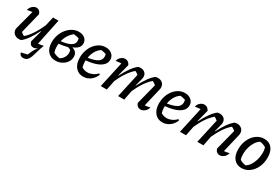

<svg xmlns="http://www.w3.org/2000/svg" viewBox="63 -1460 3815 2626"><g transform="rotate(30 1971.0 -147.5)"><path d="M222 -429 141 -102Q166 -79 192 -67Q241 -107 288.5 -178Q336 -249 379 -348L410 -485H497L411 -73Q451 -77 495 -87Q471 -25 457 27Q443 79 429 117.5Q415 156 392.5 177.5Q370 199 329 199Q303 199 287 185Q271 171 268 148L363 126Q377 92 394.5 55.5Q412 19 443 -18Q410 6 378 6Q329 6 314 -54L364 -238L358 -240Q316 -154 272 -92Q228 -30 187 0Q141 10 106.5 -4Q72 -18 56.5 -48.5Q41 -79 52 -120L129 -410Q86 -405 49 -397Q60 -440 89 -465Q118 -490 151 -490Q174 -490 193 -474.5Q212 -459 222 -429Z M732 10Q655 10 609 -41Q563 -92 563 -187Q563 -250 583.5 -305.5Q604 -361 639.5 -403.5Q675 -446 721 -470Q767 -494 817 -494Q876 -494 912.5 -463Q949 -432 949 -383Q949 -305 842 -264Q926 -241 926 -161Q926 -113 899 -74.5Q872 -36 828 -13Q784 10 732 10ZM862 -372Q862 -390 856 -414Q812 -428 771 -430Q690 -365 662 -257Q765 -269 813.5 -297.5Q862 -326 862 -372ZM652 -168Q652 -120 667 -79Q711 -51 767 -48Q802 -67 822.5 -102Q843 -137 843 -175Q843 -197 834 -221Q816 -229 794 -237Q758 -229 722.5 -222.5Q687 -216 654 -212Q652 -191 652 -168ZM744 -37Q747 -38 749 -39Z M1168 10Q1092 10 1046.5 -45.5Q1001 -101 1001 -195Q1001 -256 1019.5 -310.5Q1038 -365 1071 -406Q1104 -447 1147.5 -470.5Q1191 -494 1241 -494Q1302 -494 1340 -461Q1378 -428 1378 -376Q1378 -325 1341.5 -288.5Q1305 -252 1240 -230Q1175 -208 1090 -201Q1089 -190 1089 -178Q1089 -136 1101 -97Q1139 -70 1192 -70Q1230 -70 1268.5 -87.5Q1307 -105 1342 -140L1356 -127Q1331 -64 1280.5 -27Q1230 10 1168 10ZM1290 -374Q1290 -394 1284 -413Q1246 -426 1204 -430Q1161 -402 1133 -354.5Q1105 -307 1095 -245Q1197 -261 1243.5 -291Q1290 -321 1290 -374Z M1444 0 1534 -409Q1516 -408 1495.5 -406Q1475 -404 1448 -400Q1458 -442 1488 -466Q1518 -490 1551 -490Q1576 -490 1596 -476.5Q1616 -463 1628 -436L1579 -246L1584 -245Q1626 -329 1671 -391.5Q1716 -454 1758 -484Q1770 -486 1778 -487Q1786 -488 1793 -488Q1837 -488 1863 -463.5Q1889 -439 1889 -398Q1889 -382 1884 -365L1853 -246L1858 -245Q1900 -329 1945 -391.5Q1990 -454 2032 -484Q2043 -485 2051 -486.5Q2059 -488 2066 -488Q2113 -488 2141 -461.5Q2169 -435 2169 -394Q2169 -386 2168.5 -379Q2168 -372 2166 -364L2097 -72Q2123 -74 2142 -77.5Q2161 -81 2179 -87Q2169 -44 2138 -18.5Q2107 7 2073 7Q2047 7 2027 -8.5Q2007 -24 1998 -54L2081 -379Q2055 -403 2026 -416Q1978 -377 1931.5 -309.5Q1885 -242 1844 -151L1815 0H1718L1803 -382Q1779 -404 1752 -416Q1703 -376 1656.5 -308.5Q1610 -241 1570 -151L1540 0Z M2419 10Q2343 10 2297.5 -45.5Q2252 -101 2252 -195Q2252 -256 2270.5 -310.5Q2289 -365 2322 -406Q2355 -447 2398.5 -470.5Q2442 -494 2492 -494Q2553 -494 2591 -461Q2629 -428 2629 -376Q2629 -325 2592.5 -288.5Q2556 -252 2491 -230Q2426 -208 2341 -201Q2340 -190 2340 -178Q2340 -136 2352 -97Q2390 -70 2443 -70Q2481 -70 2519.5 -87.5Q2558 -105 2593 -140L2607 -127Q2582 -64 2531.5 -27Q2481 10 2419 10ZM2541 -374Q2541 -394 2535 -413Q2497 -426 2455 -430Q2412 -402 2384 -354.5Q2356 -307 2346 -245Q2448 -261 2494.5 -291Q2541 -321 2541 -374Z M2695 0 2785 -409Q2767 -408 2746.5 -406Q2726 -404 2699 -400Q2709 -442 2739 -466Q2769 -490 2802 -490Q2827 -490 2847 -476.5Q2867 -463 2879 -436L2830 -246L2835 -245Q2877 -329 2922 -391.5Q2967 -454 3009 -484Q3021 -486 3029 -487Q3037 -488 3044 -488Q3088 -488 3114 -463.5Q3140 -439 3140 -398Q3140 -382 3135 -365L3104 -246L3109 -245Q3151 -329 3196 -391.5Q3241 -454 3283 -484Q3294 -485 3302 -486.5Q3310 -488 3317 -488Q3364 -488 3392 -461.5Q3420 -435 3420 -394Q3420 -386 3419.5 -379Q3419 -372 3417 -364L3348 -72Q3374 -74 3393 -77.5Q3412 -81 3430 -87Q3420 -44 3389 -18.5Q3358 7 3324 7Q3298 7 3278 -8.5Q3258 -24 3249 -54L3332 -379Q3306 -403 3277 -416Q3229 -377 3182.5 -309.5Q3136 -242 3095 -151L3066 0H2969L3054 -382Q3030 -404 3003 -416Q2954 -376 2907.5 -308.5Q2861 -241 2821 -151L2791 0Z M3669 10Q3592 10 3548 -44Q3504 -98 3504 -192Q3504 -277 3536 -345.5Q3568 -414 3623 -454Q3678 -494 3746 -494Q3824 -494 3867.5 -440.5Q3911 -387 3911 -293Q3911 -208 3879 -139.5Q3847 -71 3792 -30.5Q3737 10 3669 10ZM3700 -51Q3734 -69 3760 -107Q3786 -145 3801.5 -195Q3817 -245 3819.5 -298Q3822 -351 3808 -398Q3764 -425 3715 -431Q3681 -412 3654.5 -373.5Q3628 -335 3612.5 -285Q3597 -235 3595 -182.5Q3593 -130 3607 -84Q3647 -58 3700 -51Z"/></g></svg>

Font: Piazzolla Medium
Style: Italic
Weight: 500
Italic angle: -11.3°
Designer: Juan Pablo del Peral
Foundry: Huerta Tipografica
Version: Version 1.330